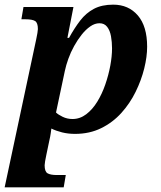

<svg xmlns="http://www.w3.org/2000/svg" viewBox="-50 -566 693 826"><path d="M106 -398Q109 -411 111 -424Q113 -437 113 -441Q113 -468 101 -475.5Q89 -483 60 -483H42L51 -536H266L240 -403H247Q270 -445 295 -477.5Q320 -510 354 -528Q388 -546 437 -546Q503 -546 543 -499.5Q583 -453 583 -365Q583 -322 570.5 -271.5Q558 -221 533.5 -171Q509 -121 472 -80Q435 -39 385 -14.5Q335 10 273 10Q243 10 217 3.5Q191 -3 171 -13Q170 -5 168 9Q166 23 163 35L149 102Q146 115 144 128Q142 141 142 145Q142 172 154.5 179.5Q167 187 195 187H233L224 240H-30ZM262 -54Q294 -54 321 -74.5Q348 -95 368.5 -128.5Q389 -162 403 -202.5Q417 -243 424.5 -283.5Q432 -324 432 -358Q432 -385 427.5 -410Q423 -435 411 -450.5Q399 -466 378 -466Q358 -466 338.5 -452.5Q319 -439 301.5 -417Q284 -395 269 -368Q254 -341 244 -313Q234 -285 229 -261L191 -82Q200 -73 219.5 -63.5Q239 -54 262 -54Z"/></svg>

Font: Noto Serif
Style: Italic
Weight: 400
Italic angle: -12°
Designer: Monotype Design Team
Foundry: Monotype Imaging Inc.
Version: Version 2.013